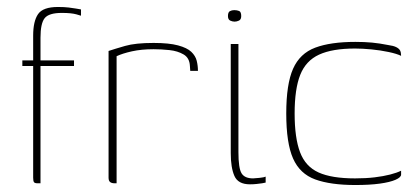

<svg xmlns="http://www.w3.org/2000/svg" viewBox="-20 -525 1201 550"><path d="M44 -352H75V-423Q75 -464 89 -484.5Q103 -505 146 -505Q164 -505 176.5 -503.5Q189 -502 197.5 -500.5Q206 -499 212 -498V-480Q206 -482 198.5 -484Q191 -486 181 -487Q171 -488 157 -488Q120 -488 108 -473Q96 -458 96 -417V-352H192V-336H96V0H87Q80 0 77.5 -3Q75 -6 75 -16V-336H44Z M314 0H308Q300 0 295.5 -3.5Q291 -7 291 -16V-379Q309 -385 338.5 -393.5Q368 -402 420 -402Q464 -402 490 -395Q516 -388 528 -376.5Q540 -365 543.5 -351Q547 -337 547 -322H525L524 -336Q523 -359 506 -369Q489 -379 465.5 -381.5Q442 -384 420 -384Q385 -384 358 -378Q331 -372 314 -364Z M696 3Q662 3 651.5 -21Q641 -45 641 -86V-399H663V-89Q663 -43 672 -28.5Q681 -14 705 -14Q710 -14 723.5 -15.5Q737 -17 741 -19V-2Q738 -1 731 0Q724 1 715 2Q706 3 696 3ZM652 -463Q646 -463 639.5 -466Q633 -469 633 -479Q633 -490 638.5 -493Q644 -496 651 -496Q659 -496 665 -493.5Q671 -491 671 -479Q671 -469 664.5 -466Q658 -463 652 -463Z M998 5Q927 5 883 -11Q839 -27 819.5 -71Q800 -115 800 -200Q800 -284 819.5 -328Q839 -372 883 -388.5Q927 -405 998 -405Q1024 -405 1045.5 -403Q1067 -401 1092 -396Q1107 -394 1115 -390Q1123 -386 1126 -380.5Q1129 -375 1129 -365Q1117 -371 1093.5 -376Q1070 -381 1044 -383.5Q1018 -386 997 -386Q932 -386 894 -368.5Q856 -351 840 -310.5Q824 -270 824 -200Q824 -130 839.5 -89Q855 -48 892.5 -31Q930 -14 997 -14Q1028 -14 1053 -17Q1078 -20 1097.5 -25Q1117 -30 1129 -36V-25Q1129 -17 1113 -10Q1097 -3 1068 1Q1039 5 998 5Z"/></svg>

Font: Genos Thin
Style: Regular
Weight: 100
Designer: Robert E. Leuschke
Foundry: Robert E. Leuschke
Version: Version 1.010